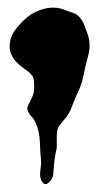

<svg xmlns="http://www.w3.org/2000/svg" viewBox="-20 -191 257 497"><path d="M5 -70Q5 -94 19 -113Q33 -132 50 -146Q69 -162 95.5 -168.5Q122 -175 146 -166Q158 -161 168.5 -158Q179 -155 188 -144Q195 -135 199 -124L207 -102Q216 -76 208.5 -48Q201 -20 196 5Q193 21 187 35.5Q181 50 174 65Q169 78 164 90.5Q159 103 150 114Q140 126 133.5 134.5Q127 143 127 160V187Q127 194 125.5 199Q124 204 123 211Q121 223 120 234.5Q119 246 118 259Q118 264 115 270Q112 276 107.5 280.5Q103 285 98 285.5Q93 286 88 278Q82 268 84.5 251Q87 234 86 223Q84 199 83 174Q82 149 72 126Q69 119 64 113.5Q59 108 55 102Q48 91 52.5 82.5Q57 74 62 63Q67 53 68 43Q69 33 68 22Q68 12 63.5 5.5Q59 -1 52.5 -6Q46 -11 39 -16Q32 -21 26 -27Q17 -35 11 -46.5Q5 -58 5 -70Z"/></svg>

Font: Double Feature
Style: Regular
Weight: 400
Designer: David Shetterly
Foundry: David Shetterly
Version: Version 2.100 1997 initial release